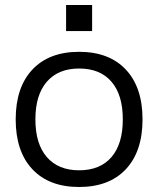

<svg xmlns="http://www.w3.org/2000/svg" viewBox="-20 -737 632 767"><path d="M296 10Q176 10 109.3 -61Q42.7 -132 42.7 -260Q42.7 -388 109.3 -459Q176 -530 296 -530Q416 -530 482.7 -459Q549.4 -388 549.4 -260Q549.4 -132 482.7 -61Q416 10 296 10ZM296 -56.7Q380 -56.7 425.3 -109.4Q470.6 -162 470.6 -260Q470.6 -358 425.3 -410.6Q380 -463.3 296 -463.3Q213 -463.3 167.2 -410.6Q121.4 -358 121.4 -260Q121.4 -162 167.2 -109.4Q213 -56.7 296 -56.7ZM244 -613V-717H348V-613Z"/></svg>

Font: M PLUS 1 Thin
Style: Regular
Weight: 100
Designer: Coji Morishita
Foundry: UNDERFOREST DESIGN
Version: Version 1.001